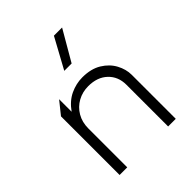

<svg xmlns="http://www.w3.org/2000/svg" viewBox="-210 -874 996 996"><g transform="rotate(-45 288.5 -376.0)"><path d="M85 0V-430L141 -500V-408Q174 -454.5 217.5 -474.8Q261 -495 306 -495Q369.5 -495 412 -469Q454.5 -443 475.8 -403.2Q497 -363.5 497 -323V0H441V-306Q441 -366 401.5 -403.5Q362 -441 296 -441Q253 -441 217.8 -421.5Q182.5 -402 161.8 -366.8Q141 -331.5 141 -285V0ZM264 -585 355 -752H415L318 -585Z"/></g></svg>

Font: Geologica-Sharp
Style: Regular
Weight: 100
Designer: Sindre Bremnes, Frode Helland
Foundry: Monokrom Skriftforlag AS
Version: Version 1.010;gftools[0.9.28]